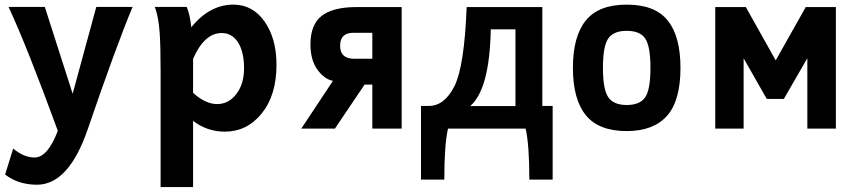

<svg xmlns="http://www.w3.org/2000/svg" viewBox="-20 -542 3639 809"><path d="M135.7 236.3Q57.1 236.3 1.5 193.4L35.6 84Q80.1 121.6 126 121.6Q180.7 121.6 223.6 9.3Q94.2 -345.2 16.1 -512.7H168.9L286.1 -147L385.7 -512.7H538.6Q468.8 -345.7 350.6 0Q270 236.3 135.7 236.3Z M895 -103.5Q941.9 -103.5 974.1 -143.6Q1008.3 -186.5 1008.3 -253.9Q1008.3 -323.2 983.2 -363Q958 -402.8 914.1 -402.8Q840.8 -402.8 793.5 -293.9V-150.9Q845.7 -103.5 895 -103.5ZM793.5 246.1H656.7V-243.7Q656.7 -350.1 652.8 -403.8Q647.9 -473.1 632.3 -512.7H766.6Q779.8 -483.9 786.1 -427.2Q863.3 -522.5 963.4 -522.5Q1044.9 -522.5 1095 -450.9Q1145 -379.4 1145 -269Q1145 -141.1 1083 -64.2Q1021 12.7 927.2 12.7Q853 12.7 793.5 -32.7Z M1249.5 0 1382.8 -201.2Q1345.7 -209 1316.9 -249.3Q1288.1 -289.6 1288.1 -355.5Q1288.1 -438.5 1335.7 -475.3Q1383.3 -512.2 1481.9 -512.2H1672.4V0H1548.8V-185.5H1516.1L1391.1 0ZM1472.7 -294.4H1548.8V-403.8H1468.3Q1413.1 -403.8 1413.1 -349.1Q1413.1 -294.4 1472.7 -294.4Z M2151.9 -95.2V-418.5H2047.9Q2043 -166 1961.4 -95.2ZM2308.6 214.8H2210.4Q2210.4 67.4 2194.8 0H1867.7Q1852.1 67.4 1852.1 214.8H1753.9V-95.7H1787.1Q1853 -95.7 1894.8 -179Q1936.5 -262.2 1946.3 -512.2H2265.1V-95.7H2308.6Z M2620.6 10.3Q2502.4 10.3 2448.2 -56.9Q2394 -124 2394 -255.9Q2394 -388.7 2448.2 -455.6Q2502.4 -522.5 2620.6 -522.5Q2739.7 -522.5 2793.5 -455.6Q2847.2 -388.7 2847.2 -255.9Q2847.2 -117.2 2790 -53.5Q2732.9 10.3 2620.6 10.3ZM2620.6 -99.6Q2676.8 -99.6 2698.7 -132.3Q2720.7 -165 2720.7 -255.9Q2720.7 -347.2 2698.7 -379.6Q2676.8 -412.1 2620.6 -412.1Q2564.9 -412.1 2542.7 -379.6Q2520.5 -347.2 2520.5 -255.9Q2520.5 -165 2543 -132.3Q2565.4 -99.6 2620.6 -99.6Z M3502 0H3381.8V-296.9L3282.7 -125H3210.9L3113.3 -296.4V0H2993.7V-512.2H3122.6L3248.5 -287.6L3375 -512.2H3502Z"/></svg>

Font: Cadman
Style: Bold
Weight: 700
Designer: Paul James MIller
Foundry: High-Logic / Made with FontCreator
Version: Version 2.114;March 28, 2021;FontCreator 13.0.0.2683 64-bit